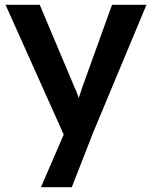

<svg xmlns="http://www.w3.org/2000/svg" viewBox="-20 -547 631 797"><path d="M150 230 262 -29 263 53 3 -527H145L290 -183Q297 -170 304 -148.5Q311 -127 316 -106L291 -98Q298 -117 306 -138.5Q314 -160 321 -183L445 -527H588L368 0L278 230Z"/></svg>

Font: Our Lexend Medium
Style: Regular
Weight: 500
Designer: Bonnie Shaver-Troup, Thomas Jockin
Foundry: Lexend
Version: Version 1.007